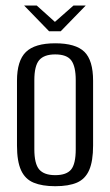

<svg xmlns="http://www.w3.org/2000/svg" viewBox="-20 -658 393 686"><path d="M177.3 7.3Q130.7 7.3 100.3 -5.3Q69.8 -17.8 55.2 -49.8Q40.7 -81.7 40.7 -138V-369.4Q40.7 -441.2 72.5 -472.2Q104.3 -503.3 177.3 -503.3Q250.4 -503.3 281.5 -472.9Q312.6 -442.6 312.6 -369.4V-138.2Q312.6 -82.5 298.7 -50.5Q284.8 -18.6 255.1 -5.6Q225.3 7.3 177.3 7.3ZM177.3 -32.2Q217.4 -32.2 234 -52.2Q250.6 -72.2 250.6 -124.8V-371.6Q250.6 -420.7 234.7 -442.1Q218.8 -463.6 177.3 -463.6Q137.6 -463.6 120.1 -443.2Q102.7 -422.8 102.7 -371.6V-124.8Q102.7 -72.9 120.1 -52.5Q137.6 -32.2 177.3 -32.2ZM155.3 -546.4 66.2 -638.2H111.3L176.2 -579.8L242.5 -638.2H286.3L197 -546.4Z"/></svg>

Font: Alumni Sans SC Thin
Style: Regular
Weight: 100
Designer: Robert E. Leuschke
Foundry: Robert E. Leuschke
Version: Version 1.018